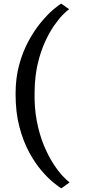

<svg xmlns="http://www.w3.org/2000/svg" viewBox="-20 -849 472 1054"><path d="M65.5 -334Q65.5 -422.5 86 -496Q106.5 -569.5 138.5 -627.2Q170.5 -685 205.5 -727Q240.5 -769 270.5 -794.8Q300.5 -820.5 316.5 -829L359.5 -798.5Q347 -790.5 324.8 -767.8Q302.5 -745 276.5 -707.8Q250.5 -670.5 226.8 -618.2Q203 -566 187.2 -499.2Q171.5 -432.5 170 -350.5Q167.5 -259.5 182 -184.8Q196.5 -110 220.5 -52Q244.5 6 271.8 48.2Q299 90.5 323.2 116.2Q347.5 142 362 152.5L316.5 185Q303 177 273.8 153.5Q244.5 130 209 89Q173.5 48 140.8 -11.8Q108 -71.5 86.8 -151.5Q65.5 -231.5 65.5 -334Z"/></svg>

Font: Merriweather Medium
Style: Regular
Weight: 500
Version: Version 2.100